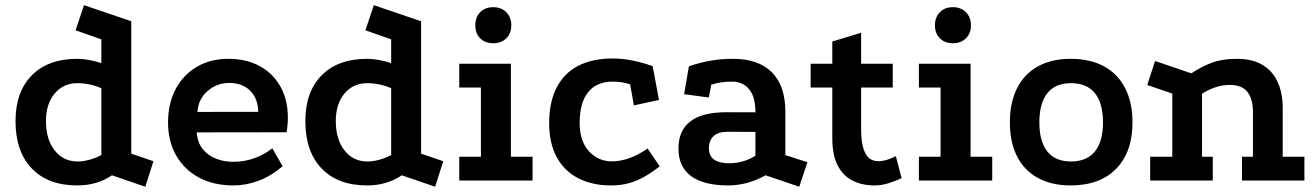

<svg xmlns="http://www.w3.org/2000/svg" viewBox="-20 -692 5046 736"><path d="M537 23.8 409.2 -20Q352 18.8 276.2 18.8Q164.2 18.8 101.9 -46.2Q39.5 -111.2 39.5 -227.8Q39.5 -340 101.9 -403.2Q164.2 -466.5 276.2 -466.5Q297.2 -466.5 321.4 -462.1Q345.5 -457.8 368.5 -450V-541.2L269.8 -575.8L302 -672.2L483.2 -610.5V-103L568.2 -74ZM277.2 -73Q298.5 -73 323.6 -79.8Q348.8 -86.5 368.5 -98V-353.5Q351 -362.2 325.8 -367.8Q300.5 -373.2 277.2 -373.2Q222.8 -373.2 189.5 -333.4Q156.2 -293.5 156.2 -228Q156.2 -158 189.5 -115.5Q222.8 -73 277.2 -73Z M1063.5 -54.8Q1019 -17 971.4 0.9Q923.8 18.8 874.8 18.8Q798 18.8 741.9 -11.8Q685.8 -42.2 655 -96.6Q624.2 -151 624.2 -222.5Q624.2 -296 653.5 -350.9Q682.8 -405.8 734.9 -436.1Q787 -466.5 855.8 -466.5Q925 -466.5 976.2 -438.2Q1027.5 -410 1055.5 -359.2Q1083.5 -308.5 1083.5 -241Q1083.5 -229 1082.2 -213.9Q1081 -198.8 1078.5 -185L734.2 -184.5Q737 -145.5 757.1 -120.6Q777.2 -95.8 807.8 -83.8Q838.2 -71.8 874 -71.8Q916.2 -71.8 954.4 -85.2Q992.5 -98.8 1023.8 -123.5ZM969.8 -263.2Q969.5 -312.5 939.9 -343.2Q910.2 -374 859 -374Q811.2 -374 775.8 -343.2Q740.2 -312.5 736.8 -263Z M1648 23.8 1520.2 -20Q1463 18.8 1387.2 18.8Q1275.2 18.8 1212.9 -46.2Q1150.5 -111.2 1150.5 -227.8Q1150.5 -340 1212.9 -403.2Q1275.2 -466.5 1387.2 -466.5Q1408.2 -466.5 1432.4 -462.1Q1456.5 -457.8 1479.5 -450V-541.2L1380.8 -575.8L1413 -672.2L1594.2 -610.5V-103L1679.2 -74ZM1388.2 -73Q1409.5 -73 1434.6 -79.8Q1459.8 -86.5 1479.5 -98V-353.5Q1462 -362.2 1436.8 -367.8Q1411.5 -373.2 1388.2 -373.2Q1333.8 -373.2 1300.5 -333.4Q1267.2 -293.5 1267.2 -228Q1267.2 -158 1300.5 -115.5Q1333.8 -73 1388.2 -73Z M1740.5 -447.8H1938.5V-91.2H2021.5V0H1740.5V-91.2H1823.5V-356.5H1740.5ZM1870.5 -664.5Q1901.5 -664.5 1920.8 -645.2Q1940 -626 1940 -595Q1940 -563.9 1920.8 -545.1Q1901.5 -526.2 1870.5 -526.2Q1839.5 -526.2 1820.8 -545.1Q1802 -563.9 1802 -595Q1802 -626 1820.8 -645.2Q1839.5 -664.5 1870.5 -664.5Z M2395.5 -369Q2377 -374.5 2361 -376.9Q2345 -379.2 2328.8 -379.2Q2267.8 -379.2 2234.9 -339.1Q2202 -299 2202 -220.2Q2202 -151 2237.6 -112.2Q2273.2 -73.5 2325.2 -73.5Q2358.5 -73.5 2393.5 -86.1Q2428.5 -98.8 2462.5 -122.8L2509 -54.2Q2479.5 -31.5 2451.2 -15.2Q2423 1 2392 9.9Q2361 18.8 2322 18.8Q2249.8 18.8 2196.5 -8.8Q2143.2 -36.2 2114.2 -89.4Q2085.2 -142.5 2085.2 -220.2Q2085.2 -301.2 2113.9 -356.5Q2142.5 -411.8 2196.6 -439.8Q2250.8 -467.8 2327.5 -467.8Q2366.8 -467.8 2404.9 -460Q2443 -452.2 2481.8 -438.5L2506.2 -308.8L2410 -288Z M2914.8 -20Q2844.5 18.8 2771.5 18.8Q2677.8 18.8 2629.4 -16.8Q2581 -52.2 2580.8 -121.8Q2580.2 -261.8 2764.8 -261.8L2875.8 -261.5Q2875.8 -321.8 2851.1 -350.5Q2826.5 -379.2 2786.8 -379.2Q2763.5 -379.2 2744.2 -376.2Q2725 -373.2 2706.5 -367.2L2697.2 -318.2L2602.5 -331L2620.8 -437.8Q2661 -451.8 2702.4 -459.1Q2743.8 -466.5 2789.8 -466.5Q2887.2 -466.5 2938.9 -414.9Q2990.5 -363.2 2990.5 -263.2V-97.5L3075 -70.2L3043.8 23.8ZM2767.8 -186.8Q2733 -186.8 2715.2 -170.1Q2697.5 -153.5 2697.5 -123.5Q2697.5 -66.2 2775.5 -66.2Q2830.2 -66.2 2875.8 -95.2V-186.5Z M3332.5 18.8Q3283.8 18.8 3247.1 -0.1Q3210.5 -19 3190.5 -59Q3170.5 -99 3170.5 -162.5V-356.5H3087.5V-447.8H3170.5V-532.8L3281 -566.5V-447.8H3402.2V-356.5H3281V-194.5Q3281 -137.2 3296.6 -105.6Q3312.2 -74 3348 -74Q3376 -74 3414.2 -93.5L3436 -9Q3412.8 2 3386 10.4Q3359.2 18.8 3332.5 18.8Z M3502.5 -447.8H3700.5V-91.2H3783.5V0H3502.5V-91.2H3585.5V-356.5H3502.5ZM3632.5 -664.5Q3663.5 -664.5 3682.8 -645.2Q3702 -626 3702 -595Q3702 -563.9 3682.8 -545.1Q3663.5 -526.2 3632.5 -526.2Q3601.5 -526.2 3582.8 -545.1Q3564 -563.9 3564 -595Q3564 -626 3582.8 -645.2Q3601.5 -664.5 3632.5 -664.5Z M4084.1 -466.5Q4159.5 -466.5 4212.4 -437.5Q4265.2 -408.5 4293.2 -353.8Q4321.2 -299.2 4321.2 -222.8Q4321.2 -109.2 4258.8 -45.2Q4196.2 18.8 4084 18.8Q4011 18.8 3958.6 -9.9Q3906.2 -38.5 3878.8 -92.6Q3851.2 -146.6 3851.2 -223Q3851.2 -299.3 3878.8 -353.9Q3906.2 -408.5 3958.6 -437.5Q4011 -466.5 4084.1 -466.5ZM4085.4 -373.2Q4025.2 -373.2 3994.8 -334.6Q3964.2 -296 3964.2 -223Q3964.2 -150 3994.7 -111.5Q4025.2 -73 4085.3 -73Q4146.2 -73 4177.2 -111.5Q4208.2 -150 4208.2 -223Q4208.2 -296 4177.3 -334.6Q4146.4 -373.2 4085.4 -373.2Z M4389 0V-91.2H4473.8V-333.2L4377.8 -366.2L4407.8 -458.2L4546.8 -410.8Q4585.5 -436.8 4625.4 -451.6Q4665.2 -466.5 4721.2 -466.5Q4782 -466.5 4821 -442.4Q4860 -418.2 4878.5 -375.9Q4897 -333.5 4897 -279.5V-91.2H4980.2V0H4741V-91.2H4783V-264.2Q4783 -311.8 4762.1 -339.1Q4741.2 -366.5 4694 -366.5Q4664.5 -366.5 4636.2 -356.4Q4608 -346.2 4587.8 -332.5V-91.2H4629V0Z"/></svg>

Font: Podkova VF Beta
Style: Regular
Weight: 400
Designer: Ilya Yudin
Foundry: Cyreal (www.cyreal.org)
Version: Version 2.100